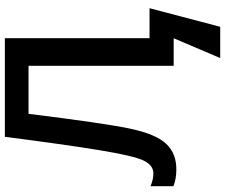

<svg xmlns="http://www.w3.org/2000/svg" viewBox="-90 -664 951 812"><g transform="rotate(-90 386.0 -258.5)"><path d="M629.9 -102.1H756.8L678.2 196.8H545.9L629.9 0H513.2V-613.8H310.1Q271.5 -301.3 248.3 -188.5Q225.1 -75.7 183.1 -31.5Q141.1 12.7 71.8 11.2Q36.1 11.2 3.9 -1V-98.1Q31.7 -85.9 58.1 -85.9Q93.3 -85.9 113 -128.2Q132.8 -170.4 156.5 -314.9Q180.2 -459.5 212.9 -713.9H629.9Z"/></g></svg>

Font: JBL Sans
Style: Semibold
Weight: 600
Version: Version 1.10